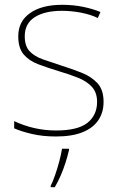

<svg xmlns="http://www.w3.org/2000/svg" viewBox="-20 -558 498 799"><path d="M411 -134Q411 -90 389 -57.5Q367 -25 323 -7.5Q279 10 213 10Q158 10 113 -0.5Q68 -11 39 -24V-54Q79 -35 123 -25Q167 -15 213 -15Q304 -15 344 -47Q384 -79 384 -134Q384 -173 362.5 -196.5Q341 -220 304.5 -234.5Q268 -249 224 -262Q178 -276 139.5 -290.5Q101 -305 78.5 -331.5Q56 -358 56 -407Q56 -469 105 -503.5Q154 -538 238 -538Q285 -538 326 -529.5Q367 -521 398 -508L387 -483Q359 -497 318.5 -505Q278 -513 238 -513Q166 -513 124.5 -486.5Q83 -460 83 -407Q83 -366 103.5 -344.5Q124 -323 158.5 -311Q193 -299 233 -286Q277 -272 318 -256Q359 -240 385 -212.5Q411 -185 411 -134ZM267 67Q261 93 252.5 119.5Q244 146 233 171.5Q222 197 208 221H191V215Q199 200 209 171.5Q219 143 227 112.5Q235 82 238 61H267Z"/></svg>

Font: Noto Sans Khmer Thin
Style: Regular
Weight: 250
Version: Version 2.003